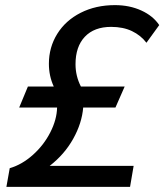

<svg xmlns="http://www.w3.org/2000/svg" viewBox="-20 -730 642 750"><path d="M18 -73Q66 -87 108.5 -125Q151 -163 176.5 -213Q202 -263 203 -310H55L89 -392H190Q171 -433 171 -481Q171 -545 203.5 -597.5Q236 -650 295 -680Q354 -710 429 -710Q486 -710 532 -689Q578 -668 602 -632L552 -563Q530 -592 495.5 -608.5Q461 -625 414 -625Q348 -625 311.5 -586.5Q275 -548 275 -479Q275 -433 296 -392H467L431 -310H305Q300 -249 266 -188Q232 -127 174 -82H502L488 0H5Z"/></svg>

Font: Niramit Medium
Style: Italic
Weight: 500
Italic angle: -10°
Designer: Katatrad Aksorn Co.,Ltd.
Foundry: Cadson Demak Co.,Ltd.
Version: Version 1.000; ttfautohint (v1.6)